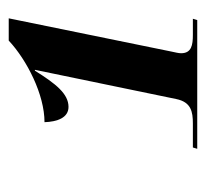

<svg xmlns="http://www.w3.org/2000/svg" viewBox="-36 -823 472 440"><g transform="rotate(-90 200.0 -603.0)"><path d="M79 -387H374L377 -397H340C317 -397 298 -400 298 -424C298 -430 300 -437 302 -447L378 -819H327C282 -777 203 -737 140 -737C141 -708 150 -682 175 -682C205 -682 228 -711 258 -759H260L193 -435C186 -401 164 -397 137 -397H82Z"/></g></svg>

Font: Noto Serif Display Black
Style: Italic
Weight: 900
Italic angle: -12°
Designer: Monotype Design Team
Foundry: Monotype Imaging Inc.
Version: Version 2.009